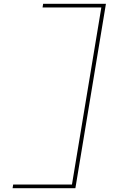

<svg xmlns="http://www.w3.org/2000/svg" viewBox="-20 -843 640 1006"><path d="M46 143 49 124H357L511 -804H203L206 -823H535L375 143Z"/></svg>

Font: Iosevka Curly Slab ThEx
Style: Italic
Weight: 100
Width: 7
Italic angle: -9°
Monospace: yes
Designer: Belleve Invis
Foundry: Belleve Invis
Version: Version 11.1.0; ttfautohint (v1.8.3)